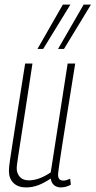

<svg xmlns="http://www.w3.org/2000/svg" viewBox="-20 -810 418 840"><path d="M94 10Q59 10 39 -9.5Q19 -29 19 -62Q19 -77 23.5 -108Q28 -139 36.5 -193Q45 -247 58 -330Q71 -413 90 -532H122Q103 -407 90.5 -326Q78 -245 70.5 -197.5Q63 -150 59.5 -126Q56 -102 54.5 -91.5Q53 -81 53 -75Q53 -52 66.5 -36.5Q80 -21 106 -21Q151 -21 202 -56L276 -532H309Q287 -395 273 -307Q259 -219 251 -167.5Q243 -116 239.5 -91Q236 -66 235 -57.5Q234 -49 234 -46Q234 -34 239 -27Q244 -20 258 -20Q269 -20 287 -28L290 -2Q280 4 267.5 7Q255 10 247 10Q229 10 217 0.5Q205 -9 202 -29Q174 -10 148 0Q122 10 94 10ZM234 -596 346 -790H378L260 -596ZM144 -596 255 -790H288L169 -596Z"/></svg>

Font: Georama Condensed ExtraLight
Style: Italic
Weight: 200
Width: 3
Italic angle: -9°
Designer: Jean-Baptiste Levee
Foundry: Production Type
Version: Version 1.000